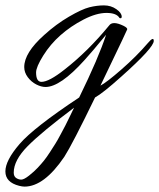

<svg xmlns="http://www.w3.org/2000/svg" viewBox="-77 -312 591 713"><path d="M14 381Q6 381 -6 378Q-57 365 -57 324.5Q-57 284 -4.5 223Q48 162 217 50Q289 -97 317 -183Q261 -115 237 -89Q147 11 92 11Q76 11 57.5 1.5Q39 -8 26 -25.5Q13 -43 13 -63Q13 -116 87 -182Q131 -222 179 -250Q227 -278 255 -285Q283 -292 309 -292Q335 -292 355 -278Q375 -264 375 -250Q375 -242 367 -245Q356 -264 318.5 -264Q281 -264 233.5 -239.5Q186 -215 148 -181.5Q110 -148 83.5 -105.5Q57 -63 57 -43Q57 -8 77 -8Q105 -8 163 -54Q249 -121 328 -217Q341 -236 382 -216Q398 -208 395 -202Q382 -173 347.5 -101.5Q313 -30 296 6Q319 -6 374.5 -54.5Q430 -103 472 -152Q494 -178 494 -160Q494 -135 374 -28Q305 34 276 50Q191 225 162 270Q87 381 14 381ZM198 88Q78 178 26 230.5Q-26 283 -26 329Q-26 343 -17 349Q-8 355 2 355Q12 355 31 340Q50 325 63.5 310.5Q77 296 87 283.5Q97 271 109.5 251.5Q122 232 129 221Q136 210 148.5 186.5Q161 163 165.5 154.5Q170 146 182.5 120Q195 94 198 88Z"/></svg>

Font: Allura
Style: Regular
Weight: 400
Designer: Robert E. Leuschke
Foundry: Robert E. Leuschke
Version: Version 1.004